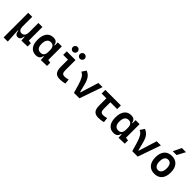

<svg xmlns="http://www.w3.org/2000/svg" viewBox="298 -2331 4093 4093"><g transform="rotate(45 2344.0 -285.0)"><path d="M273.9 9.8Q199.2 9.8 188.5 -99.6H176.8L194.3 224.6H68.8V-517.6H189.5V-224.6Q189.5 -168.5 211.7 -137.9Q233.9 -107.4 273.9 -107.4Q324.7 -107.4 350.3 -141.1Q376 -174.8 376 -253.9V-517.6H496.6V-108.4L567.9 -97.7V0L384.8 4.9L377.4 -99.6H365.7Q355.5 9.8 273.9 9.8Z M820.3 9.8Q722.7 9.8 668.9 -58.3Q615.2 -126.5 615.2 -253.9Q615.2 -384.3 669.7 -455.8Q724.1 -527.3 823.7 -527.3Q936.5 -527.3 948.2 -423.8H961.4V-517.6H1082V-108.4L1153.3 -97.7V0L970.2 4.9L964.4 -93.8H949.2Q944.3 -42 909.9 -16.1Q875.5 9.8 820.3 9.8ZM961.4 -235.4V-282.2Q961.4 -348.1 934.6 -382.8Q907.7 -417.5 856 -417.5Q799.3 -417.5 768.3 -375Q737.3 -332.5 737.3 -253.9Q737.3 -100.1 855 -100.1Q910.2 -100.1 935.8 -134.8Q961.4 -169.4 961.4 -235.4Z M1544.9 9.8Q1453.6 9.8 1413.6 -39.1Q1373.5 -87.9 1373.5 -195.3V-410.2H1230.5V-517.6H1493.7V-219.7Q1493.7 -158.2 1510.3 -130.4Q1526.9 -102.5 1584 -102.5Q1624 -102.5 1684.6 -121.1L1696.3 -10.7Q1657.7 0 1621.8 4.9Q1585.9 9.8 1544.9 9.8ZM1541 -602.5Q1511.2 -602.5 1490.2 -623.8Q1469.2 -645 1469.2 -674.8Q1469.2 -705.1 1490.2 -726.1Q1511.2 -747.1 1541 -747.1Q1571.3 -747.1 1592.5 -726.1Q1613.8 -705.1 1613.8 -674.8Q1613.8 -645 1592.5 -623.8Q1571.3 -602.5 1541 -602.5ZM1328.1 -602.5Q1298.3 -602.5 1277.1 -623.8Q1255.9 -645 1255.9 -674.8Q1255.9 -705.1 1277.1 -726.1Q1298.3 -747.1 1328.1 -747.1Q1357.9 -747.1 1378.9 -726.1Q1399.9 -705.1 1399.9 -674.8Q1399.9 -645 1378.9 -623.8Q1357.9 -602.5 1328.1 -602.5Z M1964.8 0 1909.7 -190.4Q1879.9 -292.5 1845 -351.3Q1810.1 -410.2 1755.9 -429.7L1820.3 -527.3Q1888.7 -502 1930.2 -447.5Q1971.7 -393.1 1998.5 -288.1L2044.9 -105H2055.2L2184.6 -517.6H2309.6L2129.4 0Z M2707 9.8Q2615.7 9.8 2575.7 -39.1Q2535.6 -87.9 2535.6 -195.3V-406.7H2392.6V-517.6H2861.3V-406.7H2655.8V-219.7Q2655.8 -158.2 2672.4 -130.4Q2689 -102.5 2746.1 -102.5Q2766.1 -102.5 2791.5 -107.2Q2816.9 -111.8 2846.7 -121.1L2858.4 -10.7Q2820.8 0 2783.7 4.9Q2746.6 9.8 2707 9.8Z M3164.1 9.8Q3066.4 9.8 3012.7 -58.3Q2959 -126.5 2959 -253.9Q2959 -384.3 3013.4 -455.8Q3067.9 -527.3 3167.5 -527.3Q3280.3 -527.3 3292 -423.8H3305.2V-517.6H3425.8V-108.4L3497.1 -97.7V0L3314 4.9L3308.1 -93.8H3293Q3288.1 -42 3253.7 -16.1Q3219.2 9.8 3164.1 9.8ZM3305.2 -235.4V-282.2Q3305.2 -348.1 3278.3 -382.8Q3251.5 -417.5 3199.7 -417.5Q3143.1 -417.5 3112.1 -375Q3081.1 -332.5 3081.1 -253.9Q3081.1 -100.1 3198.7 -100.1Q3253.9 -100.1 3279.5 -134.8Q3305.2 -169.4 3305.2 -235.4Z M3722.7 0 3667.5 -190.4Q3637.7 -292.5 3602.8 -351.3Q3567.9 -410.2 3513.7 -429.7L3578.1 -527.3Q3646.5 -502 3688 -447.5Q3729.5 -393.1 3756.3 -288.1L3802.7 -105H3813L3942.4 -517.6H4067.4L3887.2 0Z M4394.5 9.8Q4284.2 9.8 4223.6 -60.5Q4163.1 -130.9 4163.1 -258.8Q4163.1 -387.2 4223.6 -457.3Q4284.2 -527.3 4394.5 -527.3Q4504.9 -527.3 4565.4 -457.3Q4626 -387.2 4626 -258.8Q4626 -130.9 4565.4 -60.5Q4504.9 9.8 4394.5 9.8ZM4394.5 -102.5Q4445.8 -102.5 4473.9 -143.3Q4502 -184.1 4502 -258.8Q4502 -334 4473.9 -374.5Q4445.8 -415 4394.5 -415Q4343.3 -415 4315.2 -374.5Q4287.1 -334 4287.1 -258.8Q4287.1 -184.1 4315.2 -143.3Q4343.3 -102.5 4394.5 -102.5ZM4334.5 -609.4 4422.4 -794.9H4547.9L4450.2 -609.4Z"/></g></svg>

Font: Cascadia Code SemiBold
Style: Regular
Weight: 600
Monospace: yes
Designer: Aaron Bell
Foundry: Saja Typeworks
Version: Version 2404.023; ttfautohint (v1.8.4)